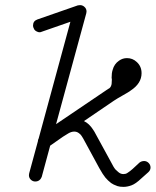

<svg xmlns="http://www.w3.org/2000/svg" viewBox="-20 -714 608 750"><path d="M143 -590Q139 -588 135 -588Q131 -588 128.5 -589Q126 -590 123.5 -591Q121 -592 118.5 -594Q116 -596 114.5 -598Q113 -600 112 -603Q109 -608 109 -614Q109 -632 126 -638L284 -693Q288 -694 293 -694Q298 -694 302.5 -692Q307 -690 310 -687Q318 -680 318 -669Q318 -666 317 -662L199 -229Q401 -365 403 -367Q406 -368 408 -370Q414 -375 416 -386L417 -404L416 -410Q416 -429 420 -441Q426 -464 445 -477Q459 -487 476 -487Q498 -487 514 -472Q533 -455 533 -428Q533 -388 490 -360Q484 -355 461.5 -342.5Q439 -330 424 -320L308 -241Q329 -231 344 -207Q349 -200 354 -190L413 -82Q424 -60 431 -52L442 -42Q451 -34 462 -34Q471 -34 477 -38Q488 -45 498 -54L525 -79Q533 -85 543 -85Q553 -85 560.5 -77.5Q568 -70 568 -59.5Q568 -49 559 -41L532 -17Q510 4 493.5 10Q477 16 462.5 16Q448 16 439 13Q422 7 414 1Q401 -9 391.5 -20.5Q382 -32 368 -57Q307 -170 305 -173Q298 -185 294.5 -188.5Q291 -192 288 -194Q280 -200 270 -200Q259 -200 247 -193Q237 -187 226 -180L176 -145L143 -23Q140 -15 133.5 -10Q127 -5 117.5 -5Q108 -5 100.5 -12Q93 -19 93 -30Q93 -33 94 -37L128 -162Q128 -168 131 -173L255 -629Z"/></svg>

Font: TT2020Base
Style: Italic
Weight: 400
Italic angle: -15°
Version: Version 0.2.000